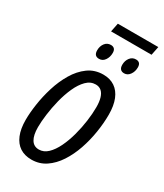

<svg xmlns="http://www.w3.org/2000/svg" viewBox="-203 -882 827 971"><g transform="rotate(30 211.0 -397.0)"><path d="M150.4 9.8Q110.8 9.8 83 -8.3Q55.2 -26.4 40.3 -62.3Q25.4 -98.1 25.4 -150.4Q25.4 -190.4 33 -242.2Q40.5 -293.9 56.9 -346.9Q73.2 -399.9 99.9 -444.8Q126.5 -489.7 164.3 -517.3Q202.1 -544.9 252.4 -544.9Q291.5 -544.9 319.3 -526.1Q347.2 -507.3 361.8 -471.2Q376.5 -435.1 376.5 -382.3Q376.5 -333.5 367.9 -279.3Q359.4 -225.1 341.8 -173.8Q324.2 -122.6 297.1 -81.1Q270 -39.6 233.4 -14.9Q196.8 9.8 150.4 9.8ZM157.7 -53.2Q186 -53.2 209 -75.2Q231.9 -97.2 249.5 -133.5Q267.1 -169.9 279.1 -213.9Q291 -257.8 297.1 -302.2Q303.2 -346.7 303.2 -384.3Q303.2 -415.5 296.6 -437.5Q290 -459.5 276.9 -470.9Q263.7 -482.4 243.7 -482.4Q213.4 -482.4 189.7 -458.5Q166 -434.6 148.7 -396Q131.3 -357.4 120.1 -312.5Q108.9 -267.6 103.3 -224.4Q97.7 -181.2 97.7 -149.4Q97.7 -102.5 112.8 -77.9Q127.9 -53.2 157.7 -53.2ZM175.8 -753.4 186 -804.2H422.4L412.1 -753.4ZM192.4 -602.5Q177.2 -602.5 169.9 -610.8Q162.6 -619.1 162.6 -635.7Q162.6 -659.7 175.5 -676.8Q188.5 -693.8 210 -693.8Q223.1 -693.8 230.5 -686.3Q237.8 -678.7 237.8 -663.1Q237.8 -638.7 225.3 -620.6Q212.9 -602.5 192.4 -602.5ZM338.4 -602.5Q324.2 -602.5 316.7 -610.8Q309.1 -619.1 309.1 -635.7Q309.1 -659.7 322.3 -676.8Q335.4 -693.8 356.4 -693.8Q370.1 -693.8 377.2 -686.3Q384.3 -678.7 384.3 -663.1Q384.3 -638.7 371.3 -620.6Q358.4 -602.5 338.4 -602.5Z"/></g></svg>

Font: Open Sans Condensed
Style: Italic
Weight: 400
Width: 3
Italic angle: -12°
Designer: Monotype Design Team
Foundry: Monotype Imaging Inc.
Version: Version 3.000